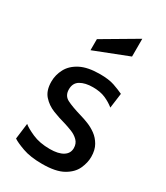

<svg xmlns="http://www.w3.org/2000/svg" viewBox="-189 -827 792 917"><g transform="rotate(30 207.0 -368.5)"><path d="M200 10Q135 10 92 -5.5Q49 -21 32 -33L43 -120Q59 -106 99.5 -88Q140 -70 196 -70Q243 -70 268.5 -86Q294 -102 294 -131Q294 -156 278 -172Q262 -188 239 -197Q216 -206 196 -212Q162 -221 126.5 -235Q91 -249 66.5 -276.5Q42 -304 42 -353Q42 -390 60 -424Q78 -458 118.5 -479Q159 -500 226 -500Q275 -500 305.5 -489.5Q336 -479 359 -468L348 -386Q326 -404 297.5 -416.5Q269 -429 228 -429Q186 -429 159.5 -413.5Q133 -398 133 -363Q133 -328 161 -313.5Q189 -299 247 -282Q265 -277 289 -267.5Q313 -258 335 -242Q357 -226 372 -200Q387 -174 387 -136Q387 -104 371.5 -70Q356 -36 315.5 -13Q275 10 200 10ZM129 -576V-637L316 -747V-649Z"/></g></svg>

Font: Cabin VF Beta
Style: Regular
Weight: 400
Designer: Pablo Impallari
Foundry: Pablo Impallari. http://www.impallari.com Igino Marini. http://www.ikern.com
Version: Version 2.200